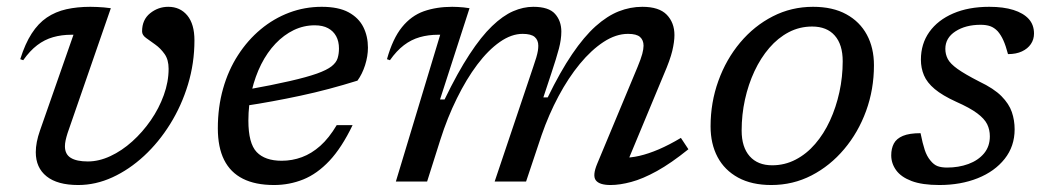

<svg xmlns="http://www.w3.org/2000/svg" viewBox="-20 -520 3000 550"><path d="M537 -404.5Q537 -339 518.5 -278Q500 -217 467.5 -164.8Q435 -112.5 392.5 -73.2Q350 -34 302 -12Q254 10 204 10Q144.5 10 113.5 -14.8Q82.5 -39.5 82.5 -84Q82.5 -112 94.5 -146L190.5 -420.5Q189.5 -420.5 188 -420.5Q186.5 -420.5 185 -420.5Q156.5 -420.5 132 -413.5Q107.5 -406.5 86.5 -390.5Q65.5 -374.5 46.5 -347.5L38 -350.5Q52 -395 70.8 -424Q89.5 -453 114.2 -469.8Q139 -486.5 170 -493.5Q201 -500.5 239 -500.5Q248.5 -500.5 258 -500Q267.5 -499.5 277.5 -498.8Q287.5 -498 297.5 -496.5L173.5 -138.5Q170 -127.5 168 -118.2Q166 -109 166 -101Q166 -78 182.8 -67.8Q199.5 -57.5 231.5 -57.5Q263.5 -57.5 296.2 -72.8Q329 -88 358.8 -114.8Q388.5 -141.5 412 -175.5Q435.5 -209.5 449.2 -247.5Q463 -285.5 463 -323Q463 -349 451.5 -365.2Q440 -381.5 425 -392.2Q410 -403 398.5 -411.2Q387 -419.5 387 -430Q387 -463.5 410 -482Q433 -500.5 462 -500.5Q496 -500.5 516.5 -475.8Q537 -451 537 -404.5Z M881.5 -447.5Q850 -447.5 821.5 -433.8Q793 -420 769.2 -395Q745.5 -370 728.2 -335.8Q711 -301.5 701.2 -260.5Q691.5 -219.5 691.5 -174.5Q691.5 -109.5 715.2 -84.5Q739 -59.5 787 -59.5Q817 -59.5 844.8 -69.8Q872.5 -80 897.5 -102.2Q922.5 -124.5 944.5 -161.5H990Q959 -97 923.8 -59.5Q888.5 -22 848.8 -6Q809 10 765 10Q711.5 10 675.8 -8Q640 -26 622 -62Q604 -98 604 -152.5Q604 -213 619 -266Q634 -319 661.8 -362Q689.5 -405 726.8 -436Q764 -467 808.5 -483.8Q853 -500.5 901.5 -500.5Q949.5 -500.5 978.5 -484.8Q1007.5 -469 1020.8 -442.5Q1034 -416 1034 -383.5Q1034 -359 1025.8 -333.2Q1017.5 -307.5 1004 -289Q964 -276.5 922.8 -265.5Q881.5 -254.5 840.5 -245.8Q799.5 -237 760 -229.8Q720.5 -222.5 683.5 -217L686.5 -263Q761.5 -276.5 810.2 -287.8Q859 -299 887.8 -309.2Q916.5 -319.5 930 -330.2Q943.5 -341 947.2 -353.5Q951 -366 951 -381Q951 -401.5 943 -416.2Q935 -431 919.8 -439.2Q904.5 -447.5 881.5 -447.5Z M1771 -41 1763.5 -68.5Q1785.5 -67.5 1811.5 -73.5Q1837.5 -79.5 1867.2 -92.2Q1897 -105 1930.5 -125L1952 -92.5Q1902.5 -52.5 1861.8 -30Q1821 -7.5 1788.2 1.2Q1755.5 10 1729 10Q1697 10 1686.8 -3.5Q1676.5 -17 1691 -51.5L1806.5 -328.5Q1816 -351.5 1819.8 -365.5Q1823.5 -379.5 1823.5 -389Q1823.5 -405 1813.5 -414Q1803.5 -423 1779 -423Q1744.5 -423 1709.2 -400Q1674 -377 1641 -337Q1608 -297 1580 -244.5Q1552 -192 1531.5 -133L1487 0H1397L1507.5 -328.5Q1513 -344 1516.2 -355.2Q1519.5 -366.5 1520.8 -374.5Q1522 -382.5 1522 -389Q1522 -405 1511.8 -414Q1501.5 -423 1477 -423Q1445 -423 1411.8 -399.8Q1378.5 -376.5 1347.2 -335Q1316 -293.5 1288.8 -238.2Q1261.5 -183 1241.5 -120L1203.5 0H1114L1241 -420.5Q1240 -420.5 1238.5 -420.5Q1237 -420.5 1235.5 -420.5Q1207 -420.5 1182.5 -413.5Q1158 -406.5 1137 -390.5Q1116 -374.5 1097 -347.5L1088.5 -350.5Q1105 -409.5 1131.5 -442.2Q1158 -475 1194.2 -487.8Q1230.5 -500.5 1275.5 -500.5Q1283.5 -500.5 1291.8 -500Q1300 -499.5 1308.2 -498.8Q1316.5 -498 1325 -496.5L1240.5 -235H1253.5Q1291 -312.5 1324.8 -364Q1358.5 -415.5 1389.5 -445.2Q1420.5 -475 1449.8 -487.8Q1479 -500.5 1507.5 -500.5Q1552 -500.5 1570 -480.2Q1588 -460 1588 -429.5Q1588 -407 1581 -380.5Q1574 -354 1559.5 -310.5L1536.5 -241H1549Q1585 -315 1619 -365Q1653 -415 1686.2 -444.8Q1719.5 -474.5 1752.5 -487.5Q1785.5 -500.5 1820 -500.5Q1868 -500.5 1890 -477.8Q1912 -455 1912 -419.5Q1912 -400.5 1905.8 -374.2Q1899.5 -348 1881.5 -306.5Z M2309 -500.5Q2365.5 -500.5 2404.2 -479.2Q2443 -458 2463.2 -420.5Q2483.5 -383 2483.5 -333Q2483.5 -264 2461 -202.2Q2438.5 -140.5 2398.2 -92.8Q2358 -45 2304.8 -17.5Q2251.5 10 2189.5 10Q2133.5 10 2094.5 -11.2Q2055.5 -32.5 2035.5 -70.2Q2015.5 -108 2015.5 -158Q2015.5 -226.5 2037.8 -288.2Q2060 -350 2100.2 -398Q2140.5 -446 2193.8 -473.2Q2247 -500.5 2309 -500.5ZM2192 -46.5Q2228 -46.5 2259.2 -62.8Q2290.5 -79 2315.2 -107.8Q2340 -136.5 2357.5 -174.5Q2375 -212.5 2384.5 -256Q2394 -299.5 2394 -344.5Q2394 -392.5 2371.2 -418.2Q2348.5 -444 2306.5 -444Q2270.5 -444 2239.5 -427.8Q2208.5 -411.5 2183.8 -382.8Q2159 -354 2141.2 -316Q2123.5 -278 2114 -234.8Q2104.5 -191.5 2104.5 -146Q2104.5 -98.5 2127.5 -72.5Q2150.5 -46.5 2192 -46.5Z M2617 -138.5Q2623 -108.5 2629 -90.5Q2635 -72.5 2645 -60.5Q2655 -48 2666 -44Q2677 -40 2693 -40Q2726 -40 2754 -50.2Q2782 -60.5 2798.8 -80.5Q2815.5 -100.5 2815.5 -129.5Q2815.5 -148.5 2807.8 -164.2Q2800 -180 2779.2 -195.5Q2758.5 -211 2719 -228.5Q2679.5 -246.5 2657.5 -265Q2635.5 -283.5 2626.8 -304.2Q2618 -325 2618 -349Q2618 -394.5 2642.2 -428.5Q2666.5 -462.5 2710.5 -481.5Q2754.5 -500.5 2814 -500.5Q2854.5 -500.5 2883 -491.5Q2911.5 -482.5 2926.8 -465.8Q2942 -449 2942 -424Q2942 -407 2933 -393.8Q2924 -380.5 2907.5 -372.8Q2891 -365 2867.5 -365Q2861 -389.5 2854.2 -404.5Q2847.5 -419.5 2838 -430.5Q2828 -441 2816.5 -445Q2805 -449 2789 -449Q2746 -449 2717 -430.2Q2688 -411.5 2688 -380Q2688 -364.5 2695 -351Q2702 -337.5 2723 -322.5Q2744 -307.5 2785 -286.5Q2827 -266.5 2848.8 -244.5Q2870.5 -222.5 2878.5 -199Q2886.5 -175.5 2886.5 -149.5Q2886.5 -101 2858 -65Q2829.5 -29 2780.8 -9.5Q2732 10 2671 10Q2621.5 10 2591.2 -1.5Q2561 -13 2547 -32.5Q2533 -52 2533 -75Q2533 -94.5 2540.5 -108.8Q2548 -123 2566.5 -130.8Q2585 -138.5 2617 -138.5Z"/></svg>

Font: Newsreader 9pt
Style: Italic
Weight: 400
Italic angle: -17°
Designer: Hugues Gentile
Foundry: Production Type
Version: Version 1.003